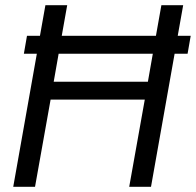

<svg xmlns="http://www.w3.org/2000/svg" viewBox="-20 -720 755 740"><path d="M31 0 122 -513H72L84 -582H134L155 -700H239L218 -582H581L602 -700H686L665 -582H715L703 -513H653L562 0H478L538 -336H175L115 0ZM187 -405H550L569 -513H206Z"/></svg>

Font: Rethink Sans
Style: Italic
Weight: 400
Italic angle: -10°
Designer: The Rethink Sans project authors (Hans Thiessen). DM Sans designed by Colophon Foundry.
Foundry: Rethink Communications LLC
Version: Version 1.001